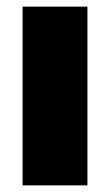

<svg xmlns="http://www.w3.org/2000/svg" viewBox="-20 -561 333 581"><path d="M48.3 0V-541H244.6V0Z"/></svg>

Font: Inter 17pt Black
Style: Regular
Weight: 900
Version: Version 4.001;git-66647c0bb